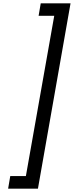

<svg xmlns="http://www.w3.org/2000/svg" viewBox="-20 -954 463 1160"><path d="M226.1 -934H406.2L209.2 185.8H29.1L42 109.6H136.4L307.7 -858.6H213.3Z"/></svg>

Font: Poppins Variable
Style: Italic
Weight: 100
Italic angle: -10°
Designer: Jonny Pinhorn
Foundry: Indian Type Foundry
Version: Version 6.000